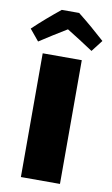

<svg xmlns="http://www.w3.org/2000/svg" viewBox="-110 -825 507 871"><g transform="rotate(10 143.0 -389.5)"><path d="M182 -779H102C60 -745 19 -710 -22 -671L21 -619C62 -646 104 -672 145 -697C186 -672 226 -646 267 -619L308 -672C266 -710 224 -746 182 -779ZM51 0H231V-570H51Z"/></g></svg>

Font: FilmFarsi Display
Style: Regular
Weight: 400
Designer: Borna Izadpanah
Foundry: Borna Izadpanah
Version: Version 1.000;PS 001.000;hotconv 1.0.88;makeotf.lib2.5.64775